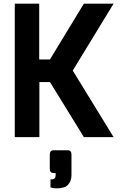

<svg xmlns="http://www.w3.org/2000/svg" viewBox="-20 -752 668 1053"><path d="M253 174V96Q253 72 275 72H351Q372 72 372 96V207Q372 235 360 252Q349 270 332 275Q311 281 294 281Q278 281 269 279L257 276V232Q269 233 276 229Q285 223 285 210V197H275Q253 197 253 174ZM61 0V-732H195V-426H254L440 -732H603L379 -365L603 0H440L254 -302H196V0Z"/></svg>

Font: Mina
Style: Bold
Weight: 700
Version: Version 1.000